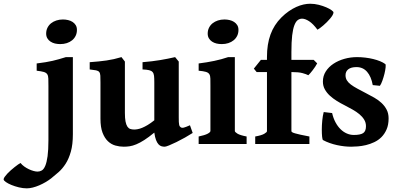

<svg xmlns="http://www.w3.org/2000/svg" viewBox="-171 -777 2152 1036"><path d="M222.2 -53.2Q222.2 2.9 211.2 41.5Q200.2 80.1 183.1 106.7Q166 133.3 145.3 151.6Q124.5 169.9 105 185.5Q91.8 195.8 75.2 205.6Q58.6 215.3 41 222.9Q23.4 230.5 5.9 234.9Q-11.7 239.3 -26.4 239.3Q-46.9 239.3 -69.1 233.9Q-91.3 228.5 -109.6 220.9Q-127.9 213.4 -139.6 205.1Q-151.4 196.8 -151.4 190.9Q-151.4 185.5 -146 177.7Q-140.6 169.9 -132.1 160.6Q-123.5 151.4 -113 142.1Q-102.5 132.8 -92.3 124.8Q-82 116.7 -73.5 110.6Q-64.9 104.5 -60.1 102.5Q-52.2 112.8 -40.3 121.3Q-28.3 129.9 -15.4 136Q-2.4 142.1 10 145.5Q22.5 148.9 31.7 148.9Q43.9 148.9 54.7 142.6Q65.4 136.2 73.2 117.7Q81.1 99.1 85.7 65.9Q90.3 32.7 90.3 -21V-312.5Q90.3 -337.4 89.8 -352.5Q89.4 -367.7 84 -376.2Q78.6 -384.8 65.4 -388.7Q52.2 -392.6 26.9 -395.5V-434.6Q54.7 -438 75 -441.4Q95.2 -444.8 112.5 -448.7Q129.9 -452.6 146.7 -457.5Q163.6 -462.4 184.6 -468.8H222.2ZM244.1 -615.7Q244.1 -598.1 237.3 -584Q230.5 -569.8 218.3 -559.8Q206.1 -549.8 189.7 -544.4Q173.3 -539.1 153.8 -539.1Q139.2 -539.1 125.7 -542.2Q112.3 -545.4 101.6 -552.5Q90.8 -559.6 84.5 -570.3Q78.1 -581.1 78.1 -595.7Q78.1 -613.3 85.2 -627.4Q92.3 -641.6 104.5 -651.4Q116.7 -661.1 133.1 -666.5Q149.4 -671.9 168.5 -671.9Q182.6 -671.9 196.3 -668.7Q210 -665.5 220.5 -658.7Q231 -651.9 237.5 -641.4Q244.1 -630.9 244.1 -615.7Z M868.7 -59.6Q850.6 -47.9 827.1 -34.7Q803.7 -21.5 781.2 -10.5Q758.8 0.5 741.2 7.6Q723.6 14.6 717.8 14.6Q709 14.6 700.4 12.2Q691.9 9.8 684.3 1.7Q676.8 -6.3 670.9 -21.5Q665 -36.6 661.6 -61.5Q631.3 -36.6 607.7 -21.5Q584 -6.3 564.5 1.7Q544.9 9.8 528.8 12.2Q512.7 14.6 497.1 14.6Q474.1 14.6 451.7 8.3Q429.2 2 411.4 -14.9Q393.6 -31.7 382.3 -61Q371.1 -90.3 371.1 -136.2V-332.5Q371.1 -356 370.4 -368.9Q369.6 -381.8 364.5 -388.4Q359.4 -395 347.4 -397.5Q335.4 -399.9 313 -402.3V-441.4Q339.8 -443.4 361.8 -445.6Q383.8 -447.8 403.8 -450.7Q423.8 -453.6 443.4 -458Q462.9 -462.4 484.4 -468.8L502.9 -444.8V-168Q502.9 -139.2 506.3 -121.6Q509.8 -104 516.1 -94.2Q522.5 -84.5 531.7 -81.3Q541 -78.1 553.2 -78.1Q561.5 -78.1 572.3 -80.1Q583 -82 596.2 -87.4Q609.4 -92.8 625.7 -102.5Q642.1 -112.3 661.6 -127.9V-332.5Q661.6 -354.5 660.2 -367.7Q658.7 -380.9 652.3 -388.2Q646 -395.5 633.3 -398.4Q620.6 -401.4 598.1 -402.3V-441.4Q651.9 -445.8 693.8 -452.9Q735.8 -460 773.9 -468.8L793.5 -444.8V-143.6Q793.5 -128.4 793.9 -119.1Q794.4 -109.9 795.7 -104Q796.9 -98.1 799.1 -95.2Q801.3 -92.3 804.7 -89.8Q807.6 -87.9 811 -87.4Q814.5 -86.9 819.8 -88.1Q825.2 -89.4 833.3 -92.5Q841.3 -95.7 854 -101.1Z M900.9 0V-40.5Q934.1 -47.4 949.2 -55.4Q964.4 -63.5 964.4 -70.3V-312.5Q964.4 -337.4 964.1 -352.8Q963.9 -368.2 958.5 -376.7Q953.1 -385.3 939.9 -389.2Q926.8 -393.1 900.9 -395.5V-434.6Q946.8 -440.4 985.4 -448.5Q1023.9 -456.5 1060.1 -468.8H1096.2V-70.3Q1096.2 -64.5 1110.1 -55.9Q1124 -47.4 1159.7 -40.5V0ZM1115.7 -615.7Q1115.7 -598.1 1108.9 -584Q1102.1 -569.8 1089.8 -559.8Q1077.6 -549.8 1061.3 -544.4Q1044.9 -539.1 1025.4 -539.1Q1010.7 -539.1 997.3 -542.2Q983.9 -545.4 973.1 -552.5Q962.4 -559.6 956.1 -570.3Q949.7 -581.1 949.7 -595.7Q949.7 -613.3 956.8 -627.4Q963.9 -641.6 976.1 -651.4Q988.3 -661.1 1004.6 -666.5Q1021 -671.9 1040 -671.9Q1054.2 -671.9 1067.9 -668.7Q1081.5 -665.5 1092 -658.7Q1102.5 -651.9 1109.1 -641.4Q1115.7 -630.9 1115.7 -615.7Z M1628.4 -710Q1628.4 -703.6 1623.3 -694.8Q1618.2 -686 1610.1 -676.5Q1602.1 -667 1592.3 -657.2Q1582.5 -647.5 1573 -639.4Q1563.5 -631.3 1555.2 -625.2Q1546.9 -619.1 1542 -616.7Q1518.6 -648.4 1497.1 -662.4Q1475.6 -676.3 1459 -676.3Q1446.3 -676.3 1435.8 -668.7Q1425.3 -661.1 1417.5 -641.1Q1409.7 -621.1 1405.5 -585.9Q1401.4 -550.8 1401.4 -496.1V-454.1H1521.5L1540.5 -435.1Q1536.1 -426.3 1529.5 -416.7Q1522.9 -407.2 1516.4 -398.4Q1509.8 -389.6 1503.4 -382.3Q1497.1 -375 1492.7 -371.1Q1481.4 -377 1460.9 -382.6Q1440.4 -388.2 1401.4 -388.2V-69.3Q1401.4 -66.4 1405.8 -63.5Q1410.2 -60.5 1421.4 -57.4Q1432.6 -54.2 1451.2 -50Q1469.7 -45.9 1498.5 -40.5V0H1206.1V-40.5Q1239.7 -46.4 1254.6 -54.9Q1269.5 -63.5 1269.5 -69.3V-388.2H1213.9L1198.7 -406.7L1236.8 -454.1H1269.5V-469.2Q1269.5 -538.6 1288.6 -590.8Q1307.6 -643.1 1347.2 -682.6Q1366.7 -702.1 1387.2 -716.3Q1407.7 -730.5 1427.7 -739.5Q1447.8 -748.5 1466.8 -752.7Q1485.8 -756.8 1502.4 -756.8Q1526.4 -756.8 1549.1 -751Q1571.8 -745.1 1589.4 -737.5Q1606.9 -730 1617.7 -722.2Q1628.4 -714.4 1628.4 -710Z M1925.8 -138.2Q1925.8 -103.5 1915 -78.9Q1904.3 -54.2 1887.2 -37.1Q1870.1 -20 1848.1 -9.8Q1826.2 0.5 1803.7 5.9Q1781.2 11.2 1760.3 12.9Q1739.3 14.6 1723.6 14.6Q1706.5 14.6 1687 12.5Q1667.5 10.3 1647.2 5.9Q1627 1.5 1607.7 -5.4Q1588.4 -12.2 1572.3 -21Q1568.8 -22.5 1567.1 -38.8Q1565.4 -55.2 1565.4 -78.1Q1565.4 -101.1 1567.9 -126.7Q1570.3 -152.3 1575.7 -172.4L1621.1 -167Q1627.4 -139.2 1639.2 -117.2Q1650.9 -95.2 1666.3 -80.1Q1681.6 -64.9 1700 -56.9Q1718.3 -48.8 1738.3 -48.8Q1773.4 -48.8 1788.6 -58.8Q1803.7 -68.8 1803.7 -96.2Q1803.7 -115.7 1793.9 -131.6Q1784.2 -147.5 1768.1 -160.9Q1752 -174.3 1731 -186Q1710 -197.8 1687.5 -209.5Q1667 -219.7 1646.5 -232.4Q1626 -245.1 1609.1 -260.5Q1592.3 -275.9 1581.8 -294.7Q1571.3 -313.5 1571.3 -336.9Q1571.3 -367.2 1586.9 -391.6Q1602.5 -416 1628.4 -433.1Q1654.3 -450.2 1687.3 -459.5Q1720.2 -468.8 1755.4 -468.8Q1777.8 -468.8 1800.3 -466.1Q1822.8 -463.4 1842.8 -458.5Q1862.8 -453.6 1879.6 -446.8Q1896.5 -439.9 1908.2 -431.2Q1911.1 -428.7 1909.7 -413.6Q1908.2 -398.4 1903.6 -379.4Q1898.9 -360.4 1892.3 -341.8Q1885.7 -323.2 1878.9 -314L1840.3 -317.9Q1832 -363.8 1809.8 -389.4Q1787.6 -415 1752.4 -415Q1723.6 -415 1708.5 -403.3Q1693.4 -391.6 1693.4 -371.1Q1693.4 -355.5 1700.7 -343.5Q1708 -331.5 1722.2 -320.8Q1736.3 -310.1 1757.3 -298.8Q1778.3 -287.6 1806.2 -272.9Q1827.1 -262.2 1848.6 -250Q1870.1 -237.8 1887.2 -221.9Q1904.3 -206.1 1915 -185.8Q1925.8 -165.5 1925.8 -138.2Z"/></svg>

Font: Gentium Book Basic
Style: Bold
Weight: 700
Designer: J. Victor Gaultney and Annie Olsen
Foundry: SIL International
Version: Version 1.102; 2013; Maintenance release